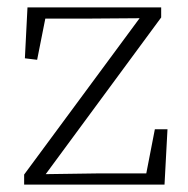

<svg xmlns="http://www.w3.org/2000/svg" viewBox="-20 -497 507 517"><path d="M45 0V-27L367 -463L366 -439L360 -448L227 -447H82L106 -467L80 -336L47 -340L54 -477H414V-450L92 -13L98 -48V-28L239 -30H393L370 -10L397 -149H431L423 0Z"/></svg>

Font: Source Serif 4 18pt Light
Style: Regular
Weight: 300
Designer: Frank Grießhammer
Foundry: Adobe Systems Incorporated
Version: Version 4.004;hotconv 1.0.116;makeotfexe 2.5.65601